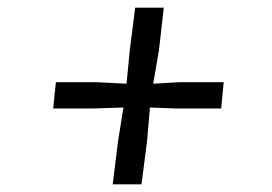

<svg xmlns="http://www.w3.org/2000/svg" viewBox="-20 -566 709 500"><path d="M287.5 -199 301.5 -286 219.5 -283.5H118.5L125.5 -352H229.5L309.5 -348L318 -435.5L332 -546H406.5L394 -435.5L379 -348L447 -352H562.5L556 -283.5H437.5L370.5 -286L363 -199L348.5 -86H273.5Z"/></svg>

Font: Merriweather 36pt
Style: Italic
Weight: 400
Italic angle: -7.8°
Version: Version 2.101